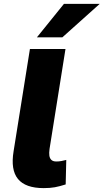

<svg xmlns="http://www.w3.org/2000/svg" viewBox="-20 -957 533 988"><path d="M205 11Q111 11 72.5 -36Q34 -83 50 -179L134 -705H317L235 -191Q232 -170 234 -156Q236 -142 244.5 -134Q253 -126 270 -126Q284 -126 296.5 -128.5Q309 -131 321 -134L318 -8Q287 2 262.5 6.5Q238 11 205 11ZM170 -765 309 -937H493L301 -765Z"/></svg>

Font: Nunito Sans 7pt SemiCondensed Black
Style: Italic
Weight: 900
Width: 4
Italic angle: -9°
Designer: Vernon Adams
Foundry: Vernon Adams
Version: Version 3.101;gftools[0.9.27]